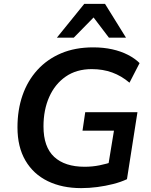

<svg xmlns="http://www.w3.org/2000/svg" viewBox="-20 -959 776 989"><path d="M398 10Q300 10 226 -26Q152 -62 111 -132Q70 -202 70 -303Q70 -393 96 -468Q122 -543 172.5 -598.5Q223 -654 295 -684.5Q367 -715 460 -715Q513 -715 558 -705Q603 -695 639 -676.5Q675 -658 699 -634L647 -533Q606 -568 558 -585.5Q510 -603 453 -603Q374 -603 318.5 -564.5Q263 -526 233.5 -459.5Q204 -393 204 -308Q204 -202 259 -151Q314 -100 416 -100Q456 -100 493 -107.5Q530 -115 565 -127L532 -73L567 -286H405L419 -381H688L634 -36Q602 -21 562.5 -11Q523 -1 481 4.5Q439 10 398 10ZM273 -765 414 -939H521L629 -765H541L462 -869L360 -765Z"/></svg>

Font: Nunito Sans 12pt
Style: Bold Italic
Weight: 700
Italic angle: -9°
Designer: Vernon Adams
Foundry: Vernon Adams
Version: Version 3.101;gftools[0.9.27]